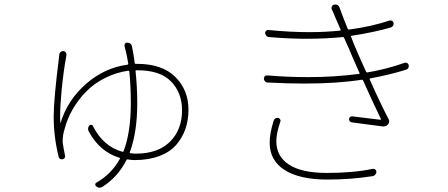

<svg xmlns="http://www.w3.org/2000/svg" viewBox="-20 -791 2040 875"><path d="M607.4 -470.7H601.6Q596.7 -470.7 597.7 -466.8Q605.5 -394.5 605.5 -321.3Q605.5 -187.5 571.3 -96.7Q570.3 -92.8 574.2 -92.8Q588.9 -90.8 598.6 -90.8Q700.2 -90.8 754.9 -145.5Q809.6 -200.2 809.6 -288.1Q809.6 -368.2 759.8 -419.4Q710 -470.7 607.4 -470.7ZM593.8 -504.9Q593.8 -500 598.6 -500H605.5Q718.8 -500 778.8 -440.4Q838.9 -380.9 838.9 -291Q838.9 -243.2 824.7 -202.6Q810.5 -162.1 782.2 -129.9Q753.9 -97.7 705.6 -79.6Q657.2 -61.5 593.8 -61.5Q578.1 -61.5 562.5 -64.5Q557.6 -65.4 555.7 -60.5Q517.6 14.6 448.2 59.6Q441.4 64.5 433.6 64.5Q426.8 64.5 418.9 58.6Q414.1 55.7 414.1 49.8Q414.1 43.9 419.9 41Q488.3 2 526.4 -67.4Q528.3 -71.3 523.4 -72.3Q434.6 -99.6 384.8 -191.4Q377 -206.1 386.7 -218.8Q390.6 -222.7 396 -222.2Q401.4 -221.7 403.3 -216.8Q450.2 -124 537.1 -99.6Q541 -97.7 543 -101.6Q576.2 -187.5 576.2 -320.3Q576.2 -399.4 569.3 -464.8Q569.3 -468.8 564.5 -468.8Q508.8 -460.9 458.5 -435.5Q408.2 -410.2 372.1 -373Q335.9 -335.9 311 -292.5Q286.1 -249 274.4 -203.1Q265.6 -174.8 265.6 -149.4Q265.6 -146.5 265.6 -142.6Q268.6 -119.1 276.4 -82Q278.3 -76.2 274.9 -71.3Q271.5 -66.4 265.6 -65.4Q251 -62.5 247.1 -77.1Q224.6 -168 224.6 -259.8Q224.6 -337.9 249 -530.3Q249 -536.1 250 -540Q250 -547.9 255.4 -553.2Q260.7 -558.6 268.6 -558.1Q276.4 -557.6 280.3 -551.3Q284.2 -544.9 282.2 -537.1Q281.2 -533.2 281.2 -529.3Q270.5 -475.6 260.7 -378.9Q253.9 -305.7 253.9 -257.8Q253.9 -242.2 254.9 -230.5Q254.9 -229.5 255.4 -229.5Q255.9 -229.5 255.9 -230.5Q288.1 -335.9 372.6 -409.2Q457 -482.4 560.5 -496.1Q565.4 -497.1 564.5 -501Q559.6 -531.2 553.7 -556.6Q552.7 -559.6 550.8 -567.4Q548.8 -575.2 547.9 -579.1Q545.9 -585.9 549.3 -591.3Q552.7 -596.7 559.6 -596.7Q560.5 -596.7 560.5 -596.7Q567.4 -596.7 573.2 -592.8Q579.1 -588.9 581.1 -581.1Q587.9 -549.8 593.8 -504.9Z M1226.6 -239.3Q1230.5 -254.9 1247.1 -253.9Q1252.9 -252.9 1256.3 -247.6Q1259.8 -242.2 1257.8 -237.3Q1239.3 -183.6 1239.3 -147.5Q1239.3 -78.1 1297.4 -40.5Q1355.5 -2.9 1469.7 -2.9Q1589.8 -2.9 1678.7 -21.5Q1684.6 -22.5 1689.9 -18.6Q1695.3 -14.6 1695.3 -7.8Q1695.3 -1 1690.4 4.9Q1685.5 10.7 1678.7 11.7Q1579.1 27.3 1471.7 27.3Q1345.7 27.3 1277.3 -16.1Q1209 -59.6 1209 -140.6Q1209 -182.6 1226.6 -239.3ZM1824.2 -504.9Q1830.1 -506.8 1835.4 -503.9Q1840.8 -501 1842.8 -494.1Q1842.8 -491.2 1842.8 -489.3Q1842.8 -477.5 1831.1 -473.6Q1760.7 -451.2 1667 -433.6Q1663.1 -432.6 1665 -428.7Q1713.9 -318.4 1751 -248Q1757.8 -235.4 1748 -223.6Q1740.2 -214.8 1728.5 -214.8Q1726.6 -214.8 1724.6 -214.8Q1705.1 -217.8 1656.7 -223.6Q1608.4 -229.5 1583 -233.4Q1577.1 -234.4 1573.7 -238.8Q1570.3 -243.2 1570.8 -249Q1571.3 -254.9 1575.7 -258.3Q1580.1 -261.7 1585.9 -260.7Q1621.1 -255.9 1713.9 -245.1Q1714.8 -245.1 1715.8 -246.6Q1716.8 -248 1715.8 -249Q1674.8 -334 1634.8 -423.8Q1632.8 -427.7 1628.9 -427.7Q1517.6 -410.2 1368.2 -410.2Q1289.1 -410.2 1199.2 -415Q1192.4 -415 1187.5 -420.9Q1182.6 -425.8 1182.6 -432.6Q1182.6 -439.5 1187 -443.8Q1191.4 -448.2 1198.2 -447.3Q1293 -439.5 1382.8 -439.5Q1503.9 -439.5 1615.2 -454.1Q1620.1 -455.1 1618.2 -459Q1580.1 -543.9 1566.4 -578.1Q1562.5 -585 1556.6 -599.1Q1550.8 -613.3 1547.9 -619.1Q1545.9 -623 1542 -622.1Q1463.9 -614.3 1377 -614.3Q1294.9 -614.3 1207 -622.1Q1199.2 -622.1 1194.3 -627.4Q1189.5 -632.8 1188.5 -639.6Q1187.5 -645.5 1192.4 -650.4Q1197.3 -655.3 1203.1 -654.3Q1301.8 -644.5 1389.6 -644.5Q1462.9 -644.5 1529.3 -651.4Q1534.2 -652.3 1532.2 -656.2Q1527.3 -667 1508.8 -710Q1499 -734.4 1492.2 -748Q1489.3 -753.9 1492.2 -761.2Q1495.1 -768.6 1502 -769.5Q1504.9 -770.5 1507.8 -770.5Q1512.7 -770.5 1517.6 -768.6Q1524.4 -764.6 1527.3 -756.8Q1543.9 -710 1564.5 -660.2Q1566.4 -656.2 1570.3 -656.2Q1672.9 -669.9 1754.9 -697.3Q1760.7 -699.2 1766.6 -696.3Q1772.5 -693.4 1773.4 -686.5Q1775.4 -680.7 1771.5 -674.3Q1767.6 -668 1761.7 -666Q1688.5 -644.5 1582 -627.9Q1578.1 -627 1580.1 -623L1593.8 -587.9Q1617.2 -532.2 1648.4 -463.9Q1650.4 -460 1654.3 -460.9Q1741.2 -475.6 1824.2 -504.9Z"/></svg>

Font: Gen Jyuu Gothic ExtraLight
Style: Regular
Weight: 100
Designer: [Source Han Sans]
Ryoko NISHIZUKA  (kana & ideographs); Paul D. Hunt (Latin, Greek & Cyrillic); Wenlong ZHANG  (bopomofo
Version: Version 1.002.20150607